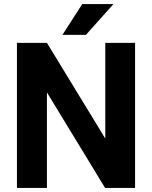

<svg xmlns="http://www.w3.org/2000/svg" viewBox="-20 -921 746 941"><path d="M642 0V-711H496V-242L210 -711H63V0H210V-468L495 0ZM383 -901 286 -750H401L536 -901Z"/></svg>

Font: Asimov
Style: Regular
Weight: 500
Designer: Google
Version: Version 2.000980; 2014